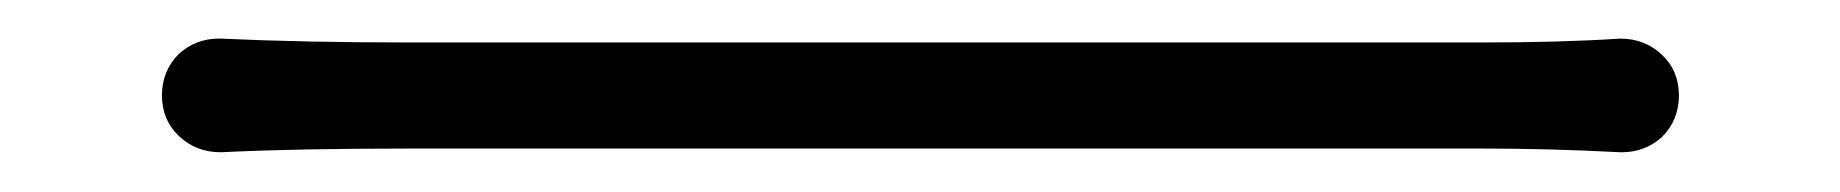

<svg xmlns="http://www.w3.org/2000/svg" viewBox="-20 -433 949 99"><path d="M93.8 -354.5Q81.1 -354.5 72.3 -362.8Q63.5 -371.1 63.5 -383.8Q63.5 -396.5 72.3 -405.3Q81.1 -413.1 92.8 -413.1Q92.8 -413.1 93.8 -413.1Q136.7 -411.1 190.4 -411.1H744.1Q785.2 -411.1 815.4 -413.1Q828.1 -413.1 836.9 -404.8Q845.7 -396.5 845.7 -383.8Q845.7 -371.1 836.9 -362.3Q828.1 -354.5 816.4 -354.5Q815.4 -354.5 815.4 -354.5Q779.3 -356.4 745.1 -356.4H190.4Q132.8 -356.4 93.8 -354.5Z"/></svg>

Font: Gen Jyuu Gothic P Light
Style: Regular
Weight: 200
Designer: [Source Han Sans]
Ryoko NISHIZUKA  (kana & ideographs); Paul D. Hunt (Latin, Greek & Cyrillic); Wenlong ZHANG  (bopomofo
Version: Version 1.002.20150607